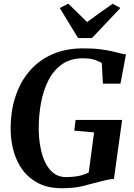

<svg xmlns="http://www.w3.org/2000/svg" viewBox="-20 -1015 728 1044"><path d="M316 8.5Q243 8.5 190.5 -17.8Q138 -44 104.8 -88.5Q71.5 -133 55.2 -189Q39 -245 38 -305Q36.5 -404.5 62.8 -486.5Q89 -568.5 140 -628Q191 -687.5 264.5 -719.8Q338 -752 432 -752Q488.5 -752 526.5 -747Q564.5 -742 590.5 -735.8Q616.5 -729.5 636.5 -724.5Q643.5 -723 650.5 -721.5Q657.5 -720 665 -719L635 -560H539.5L533.5 -672.5Q516.5 -683 492 -690.5Q467.5 -698 430 -698Q364 -698 318.2 -666.2Q272.5 -634.5 244.2 -580Q216 -525.5 203.2 -457Q190.5 -388.5 190.5 -314.5Q191 -263.5 199.5 -216.5Q208 -169.5 225.8 -132.2Q243.5 -95 271.5 -73.5Q299.5 -52 339 -52Q374.5 -52 407 -58.2Q439.5 -64.5 462.5 -77.5L491.5 -295L384 -304.5L391 -363H644L599.5 -42Q584 -41.5 561.2 -36.8Q538.5 -32 517 -26Q476.5 -15 429.5 -3.2Q382.5 8.5 316 8.5ZM404.5 -808 305 -971.5 351 -995Q377 -970 402.8 -945Q428.5 -920 453.5 -895Q487.5 -920.5 522.5 -945.2Q557.5 -970 592.5 -994.5L634.5 -971.5L480 -808Z"/></svg>

Font: Merriweather 36pt
Style: Bold Italic
Weight: 700
Italic angle: -7.8°
Version: Version 2.101